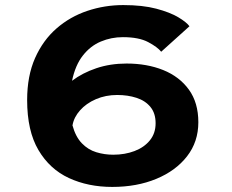

<svg xmlns="http://www.w3.org/2000/svg" viewBox="-20 -726 915 757"><path d="M422.5 11Q327.5 11 251.8 -24Q176 -59 131.5 -134.5Q87 -210 87 -331.5Q87 -426.5 118.2 -497Q149.5 -567.5 203 -614Q256.5 -660.5 324.5 -683.2Q392.5 -706 466 -706Q542 -706 596 -691.8Q650 -677.5 682.8 -658Q715.5 -638.5 727 -622.5L615.5 -522Q601 -540.5 564.2 -560Q527.5 -579.5 464.5 -579.5Q418.5 -579.5 377.5 -562.2Q336.5 -545 306.8 -507.2Q277 -469.5 264 -407.5Q305 -438.5 359.8 -457Q414.5 -475.5 479 -475.5Q559.5 -475.5 623.5 -449.8Q687.5 -424 724.8 -372.5Q762 -321 762 -244Q762 -167 717.5 -109.8Q673 -52.5 596.2 -20.8Q519.5 11 422.5 11ZM266 -232.5H265.5Q278 -186.5 302.8 -161Q327.5 -135.5 359.8 -125.8Q392 -116 426.5 -116Q472.5 -116 510.5 -130.5Q548.5 -145 571 -172.8Q593.5 -200.5 593.5 -240Q593.5 -279.5 573.2 -304.2Q553 -329 518.5 -340.2Q484 -351.5 442 -351.5Q396.5 -351.5 358.2 -335Q320 -318.5 295.8 -291.2Q271.5 -264 266 -232.5Z"/></svg>

Font: Trispace SemiExpanded
Style: Bold
Weight: 700
Width: 6
Designer: Tyler Finck
Foundry: Etcetera Type Company
Version: Version 1.210; ttfautohint (v1.8.3)